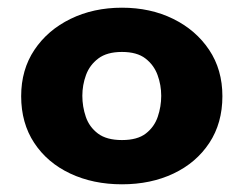

<svg xmlns="http://www.w3.org/2000/svg" viewBox="-20 -470 633 499"><path d="M297 9Q222 9 162.5 -19Q103 -47 69 -98.5Q35 -150 35 -220Q35 -289 69.5 -340.5Q104 -392 163.5 -421Q223 -450 297 -450Q371 -450 430 -421Q489 -392 523.5 -340.5Q558 -289 558 -220Q558 -150 524 -98.5Q490 -47 431 -19Q372 9 297 9ZM297 -106Q337 -106 359 -123Q381 -140 390 -166.5Q399 -193 399 -221Q399 -249 389.5 -275Q380 -301 358 -318Q336 -335 297 -335Q258 -335 235.5 -318Q213 -301 203.5 -275Q194 -249 194 -221Q194 -193 203 -166.5Q212 -140 234.5 -123Q257 -106 297 -106Z"/></svg>

Font: Teachers
Style: Regular
Weight: 400
Designer: Alfredo Marco Pradil, Chank Diesel
Version: Version 1.001